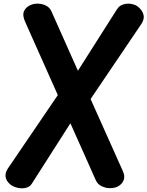

<svg xmlns="http://www.w3.org/2000/svg" viewBox="-20 -1025 803 1046"><path d="M36.5 -19.5Q-8.5 -58.5 22.5 -106.5L295 -507L117.5 -905Q100.5 -941.5 111.2 -965.2Q122 -989 152.5 -1000Q169 -1006 190.5 -1005Q212 -1004 231.5 -994Q251 -984 260.5 -962.5L404.5 -639.5L618 -975.5Q630.5 -994.5 652 -1001Q673.5 -1007.5 696.2 -1003.5Q719 -999.5 733.5 -987Q755.5 -968.5 761.8 -944.8Q768 -921 749.5 -893.5L473.5 -485.5L649 -93.5Q662 -65.5 653.8 -43.8Q645.5 -22 622 -9Q604.5 0 580 0Q555.5 0 533.8 -10.5Q512 -21 502 -43L363.5 -353.5L153.5 -24.5Q142 -6.5 120.2 -1.5Q98.5 3.5 75.5 -2Q52.5 -7.5 36.5 -19.5Z"/></svg>

Font: Edu SA Hand
Style: Bold
Weight: 700
Designer: Tina and Corey Anderson, Eben Sorkin, Mirko Velimirovic
Foundry: Google for Education
Version: Version 2.000